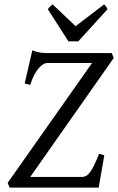

<svg xmlns="http://www.w3.org/2000/svg" viewBox="-20 -858 540 878"><path d="M118.2 -48.8H355Q364.7 -48.8 373.5 -53.5Q382.3 -58.1 391.4 -70.1Q400.4 -82 410.4 -102.5Q420.4 -123 433.1 -154.8L457 -147.9Q454.1 -131.8 450.7 -112.1Q447.3 -92.3 443.8 -72Q440.4 -51.8 437 -33Q433.6 -14.2 431.2 0H23.9L15.1 -22L400.9 -569.8H194.8Q187.5 -569.8 178 -564.5Q168.5 -559.1 158 -547.4Q147.5 -535.6 137.2 -516.6Q127 -497.6 118.2 -470.2L92.8 -476.1L127.9 -627.9Q139.6 -623 149.4 -620.6Q159.2 -618.2 168.9 -616.9Q178.7 -615.7 189 -615.5Q199.2 -615.2 211.9 -615.2H491.2L500 -592.8ZM337.9 -668.9H293L198.7 -815.9Q205.6 -825.2 209.5 -828.6Q213.4 -832 220.7 -837.9L325.7 -738.3L456.1 -837.9Q461.9 -832.5 464.6 -828.9Q467.3 -825.2 471.7 -815.9Z"/></svg>

Font: GentiumAlt
Style: Italic
Weight: 400
Italic angle: -7°
Designer: J. Victor Gaultney
Version: Version 1.02; 2005; OFL release